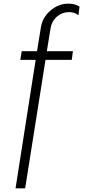

<svg xmlns="http://www.w3.org/2000/svg" viewBox="-20 -780 498 1050"><path d="M358.8 -713.8Q320 -713.8 291.2 -688.8Q262.5 -663.8 256.2 -623.8L236.2 -500H378.8L372.5 -452.5H228.8L117.5 250H65L175 -452.5H91.2L98.8 -500H182.5L203.8 -631.2Q212.5 -685 256.2 -722.5Q300 -760 353.8 -760Q391.2 -760 415 -743.8L408.8 -696.2Q388.8 -713.8 358.8 -713.8Z"/></svg>

Font: Now Light
Style: Regular
Weight: 300
Designer: Alfredo Marco Pradil
Foundry: Alfredo Marco Pradil
Version: Version 1.002;PS 001.002;hotconv 1.0.88;makeotf.lib2.5.64775